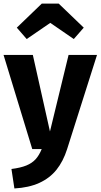

<svg xmlns="http://www.w3.org/2000/svg" viewBox="-25 -841 567 1083"><path d="M353.4 0.6Q331.6 69 293.7 116.4Q255.8 163.8 196.7 190.7Q137.6 217.6 56.2 222L39.6 112.2Q91.6 105.6 123.5 92.5Q155.4 79.4 175.4 57.7Q195.4 36 210.2 0H157L-5 -531.2H160.2L256.8 -99.4L361.8 -531.2H522.2ZM125.6 -620.8 69.8 -685 210.8 -820.8H306L447.4 -685L391.2 -620.8L258.6 -712Z"/></svg>

Font: Firava
Style: Regular
Weight: 400
Designer: Carrois Corporate & Edenspiekermann AG
Foundry: Greg Finn Gibson
Version: Version 5.000